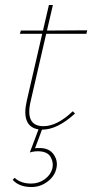

<svg xmlns="http://www.w3.org/2000/svg" viewBox="-20 -515 376 773"><path d="M166 -379 104 -110Q79 -7 155 -7Q210 -7 273 -67L282 -58Q211 7 150 7H149L121 82Q127 81 140 81Q179 81 197 108Q215 135 206 167Q198 197 169.5 217.5Q141 238 107 238Q57 238 31 209L39 201Q64 224 105 224Q136 224 159.5 207Q183 190 190 166Q197 141 184 117.5Q171 94 132 94Q115 94 100 99L135 6Q64 -6 88 -110L150 -379H60L64 -392H153L177 -495H193L169 -392L331 -393L328 -379Z"/></svg>

Font: EauTestInfant Thin
Style: Italic
Weight: 250
Italic angle: -12°
Designer: Christian Thalmann (Catharsis Fonts)
Version: Version 0.001;PS 000.001;hotconv 1.0.88;makeotf.lib2.5.64775